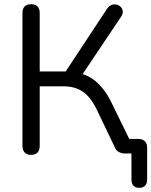

<svg xmlns="http://www.w3.org/2000/svg" viewBox="-20 -732 722 916"><path d="M644.5 164Q626 164 616.6 153.8Q607.1 143.5 607.1 125.1V-19.5L624.7 0H571.6Q560.5 0 548.3 -6.1Q536.1 -12.2 529.3 -25.8L442.8 -206.7Q413.5 -268.3 375.7 -294.2Q338 -320.2 283.2 -320.2H169.5V-35.7Q169.5 -15.9 159.3 -4.5Q149.1 6.9 128.3 6.9Q108.4 6.9 97.7 -4.5Q87.1 -15.9 87.1 -35.7V-669.7Q87.1 -690.6 97.7 -701.3Q108.4 -711.9 128.3 -711.9Q148.1 -711.9 158.8 -701.3Q169.5 -690.6 169.5 -669.7V-391.2H306.8L282.9 -375.2L490.7 -690.1Q500 -703.7 512.1 -708.3Q524.2 -712.9 535.9 -710.2Q547.5 -707.5 556 -699Q564.5 -690.5 565.7 -678.4Q567 -666.3 557.7 -652.3L362.7 -361.3L332.3 -387.7Q392.5 -380.9 435.9 -344.7Q479.4 -308.5 510.8 -244.6L613.1 -35.6L578.7 -69.1H640Q660 -69.1 670.9 -58.3Q681.9 -47.6 681.9 -27.6V125.1Q681.9 143.5 672.2 153.8Q662.5 164 644.5 164Z"/></svg>

Font: Nunito ExtraLight
Style: Regular
Weight: 200
Designer: Vernon Adams
Foundry: Vernon Adams
Version: Version 3.602